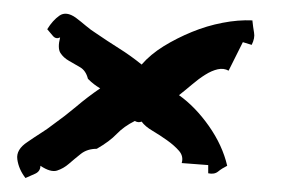

<svg xmlns="http://www.w3.org/2000/svg" viewBox="-20 -460 421 276"><path d="M306.6 -221.7Q298.8 -217.8 293.5 -213.4Q288.1 -209 279.3 -210.9V-222.7L241.2 -225.6Q244.1 -235.4 237.3 -243.2Q230.5 -251 220.2 -258.3Q210 -265.6 199.2 -272Q188.5 -278.3 183.6 -285.2Q178.7 -283.2 173.8 -286.1Q158.2 -278.3 147.9 -267.6Q137.7 -256.8 119.1 -246.1Q105.5 -246.1 96.2 -238.8Q86.9 -231.4 79.1 -224.6Q71.3 -217.8 62 -214.8Q52.7 -211.9 38.1 -221.7Q38.1 -213.9 30.8 -210.4Q23.4 -207 16.6 -204.1Q6.8 -216.8 4.9 -231Q2.9 -245.1 19.5 -255.9Q29.3 -262.7 38.6 -268.6Q47.9 -274.4 56.6 -281.2Q73.2 -293 89.4 -306.6Q105.5 -320.3 124 -333Q119.1 -335.9 115.2 -338.9Q111.3 -341.8 106.4 -346.7Q103.5 -358.4 95.2 -363.3Q86.9 -368.2 79.1 -372.6Q71.3 -377 66.9 -383.8Q62.5 -390.6 66.4 -406.2Q60.5 -403.3 56.2 -408.2Q51.8 -413.1 47.9 -418Q55.7 -430.7 65.4 -437.5Q75.2 -444.3 88.9 -434.6Q96.7 -428.7 103.5 -422.9Q110.4 -417 118.2 -412.1Q133.8 -401.4 150.9 -390.6Q168 -379.9 183.6 -367.2Q196.3 -381.8 215.3 -393.6Q234.4 -405.3 255.9 -414.1Q277.3 -422.9 299.8 -427.2Q322.3 -431.6 342.8 -430.7Q343.8 -420.9 345.2 -413.1Q346.7 -405.3 341.8 -395.5L329.1 -399.4L308.6 -358.4Q301.8 -362.3 293 -360.4Q284.2 -358.4 274.9 -352.5Q265.6 -346.7 255.9 -338.4Q246.1 -330.1 237.3 -323.2Q260.7 -306.6 280.3 -278.8Q299.8 -251 306.6 -221.7Z"/></svg>

Font: Homemade Apple
Style: Regular
Weight: 400
Version: Version 1.001